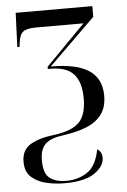

<svg xmlns="http://www.w3.org/2000/svg" viewBox="-55 -576 565 856"><g transform="rotate(-5 228.0 -148.0)"><path d="M200 240Q159 240 119 231Q79 222 52 198Q25 174 25 129Q25 75 66 51.5Q107 28 173 21Q253 10 285 -23.5Q317 -57 317 -129Q317 -203 284.5 -238.5Q252 -274 182 -274H169V-284L345 -463H132Q91 -463 74.5 -450Q58 -437 54 -400L52 -383H42L48 -536H391V-488L183 -284Q299 -284 354 -247Q409 -210 409 -134Q409 -82 384.5 -49.5Q360 -17 316 0.5Q272 18 214 26Q157 33 132 56Q107 79 107 130Q107 189 134.5 209.5Q162 230 207 230Q261 230 302 203Q343 176 357 102Q366 107 372 117Q378 127 378 141Q378 179 334 209.5Q290 240 200 240Z"/></g></svg>

Font: Noto Serif Display SemiCondensed
Style: Regular
Weight: 400
Width: 4
Designer: Monotype Design Team
Foundry: Monotype Imaging Inc.
Version: Version 2.009